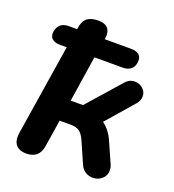

<svg xmlns="http://www.w3.org/2000/svg" viewBox="-132 -815 836 925"><g transform="rotate(20 286.5 -352.5)"><path d="M40 -54Q40 -64 41 -70L115 -540H80Q53 -540 39.5 -552.5Q26 -565 29 -588Q33 -613 48 -626Q63 -639 88 -639H132L133 -643Q138 -682 158 -697.5Q178 -713 215 -713Q276 -713 276 -658Q276 -653 274 -639H409Q435 -639 448.5 -628.5Q462 -618 462 -598Q462 -570 446 -555Q430 -540 402 -540H257L221 -305H284L432 -473Q452 -497 481 -497Q505 -497 522.5 -481Q540 -465 540 -443Q540 -421 523 -401L402 -262Q440 -236 463 -181L506 -84Q513 -69 513 -53Q513 -26 493.5 -9Q474 8 447 8Q426 8 408.5 -3Q391 -14 382 -36L335 -143Q322 -173 305.5 -184.5Q289 -196 262 -196H204L182 -57Q172 8 106 8Q74 8 57 -8Q40 -24 40 -54Z"/></g></svg>

Font: SN Pro Bold
Style: Bold Italic
Weight: 700
Italic angle: -9°
Designer: Tobias Whetton
Foundry: Supernotes
Version: Version 1.003